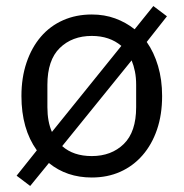

<svg xmlns="http://www.w3.org/2000/svg" viewBox="-20 -576 608 636"><path d="M35 6 102 -78Q51 -149 51 -258Q51 -319 68 -369Q85 -419 115.5 -454.5Q146 -490 189 -509Q232 -528 284 -528Q326 -528 361.5 -515Q397 -502 426 -479L488 -556L533 -522L466 -437Q490 -403 503.5 -357.5Q517 -312 517 -258Q517 -196 500 -146.5Q483 -97 452 -61.5Q421 -26 378.5 -7Q336 12 284 12Q201 12 142 -36L80 40ZM284 -59Q349 -59 390 -99Q431 -139 431 -221V-295Q431 -319 427 -339Q423 -359 416 -376L186 -92Q223 -59 284 -59ZM137 -221Q137 -173 152 -139L382 -424Q343 -457 284 -457Q219 -457 178 -417Q137 -377 137 -295Z"/></svg>

Font: IBM Plex Sans Arabic
Style: Regular
Weight: 400
Designer: Mike Abbink, Paul van der Laan, Pieter van Rosmalen, Wael Morcos, Khajak Apelian
Foundry: Bold Monday
Version: Version 1.005